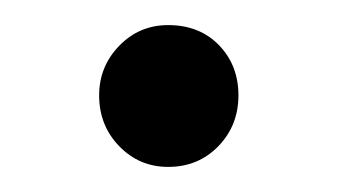

<svg xmlns="http://www.w3.org/2000/svg" viewBox="-20 -407 269 153"><path d="M59 -331Q59 -354 75 -370.5Q91 -387 114 -387Q139 -387 154.5 -371Q170 -355 170 -331Q170 -307 154 -290.5Q138 -274 114 -274Q91 -274 75 -290.5Q59 -307 59 -331Z"/></svg>

Font: El Messiri Medium
Style: Regular
Weight: 500
Designer: Mohamed Gaber
Foundry: Kief Type Foundry
Version: Version 2.007